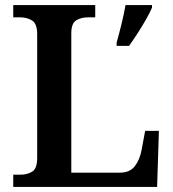

<svg xmlns="http://www.w3.org/2000/svg" viewBox="-20 -734 681 754"><path d="M32 0V-48H60Q87 -48 106.5 -60Q126 -72 126 -114V-600Q126 -641 106 -653.5Q86 -666 58 -666H32V-714H354V-666H328Q298 -666 279 -654Q260 -642 260 -603V-56H451Q490 -56 509.5 -81.5Q529 -107 536 -145L550 -220H604L597 0ZM438 -567Q447 -598 457 -639Q467 -680 473 -714H577V-704Q568 -683 552.5 -656Q537 -629 519.5 -602Q502 -575 487 -554H438Z"/></svg>

Font: Noto Serif Hentaigana SemiBold
Style: Regular
Weight: 600
Designer: Kazuhiro Yamada
Foundry: nipponia
Version: Version 1.000; ttfautohint (v1.8.4.7-5d5b)